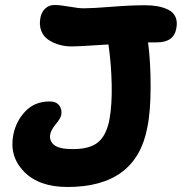

<svg xmlns="http://www.w3.org/2000/svg" viewBox="-20 -744 725 765"><path d="M249 1Q135.3 1 75.7 -60.1Q16.1 -121.1 33.2 -208Q44.4 -262.2 81.5 -301Q118.7 -339.8 178.2 -339.8Q203.6 -339.8 215.8 -324Q228 -308.1 224.1 -286.1Q221.2 -272 202.1 -249Q183.1 -226.1 180.2 -209Q175.3 -183.1 195.6 -166.5Q215.8 -149.9 270 -149.9Q337.9 -149.9 370.8 -177.2Q403.8 -204.6 416 -267.1Q426.8 -327.1 425 -408Q423.3 -488.8 412.1 -566.9Q297.9 -559.1 264.2 -559.1Q240.2 -559.1 217 -565.4Q193.8 -571.8 173.8 -584.7Q153.8 -597.7 144.5 -620.8Q135.3 -644 141.1 -673.8Q145.5 -696.3 160.4 -710.2Q175.3 -724.1 196.8 -724.1Q219.7 -724.1 256.3 -717.5Q293 -710.9 313 -710.9Q348.1 -710.9 424.1 -717Q500 -723.1 558.1 -723.1Q585.9 -723.1 608.4 -719Q630.9 -714.8 650.9 -705.1Q670.9 -695.3 679.4 -675.8Q688 -656.2 682.1 -628.9Q671.9 -575.2 605 -575.2H569.8Q580.1 -502 580.1 -400.1Q580.1 -298.3 566.9 -235.8Q522.5 1 249 1Z"/></svg>

Font: Shantell Sans Bouncy
Style: Bold Italic
Weight: 700
Italic angle: -11.31°
Designer: Stephen Nixon, Anya Danilova, Shantell Martin
Foundry: Arrow Type
Version: Version 1.006;[9816181b4]